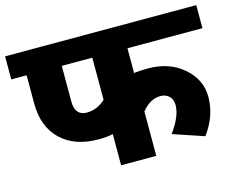

<svg xmlns="http://www.w3.org/2000/svg" viewBox="-108 -791 1143 928"><g transform="rotate(-15 463.5 -327.0)"><path d="M566.2 0H390.3V-155.7Q360.5 -149.1 317.5 -149.1Q199.2 -149.1 130.4 -214.9Q61.7 -280.6 61.7 -397.9V-538.4H-15.2V-653.7H941.4V-538.4H566.2V-414.6Q594.5 -418.6 636.5 -418.6Q743.2 -418.6 813.2 -357.9Q883.2 -297.3 883.2 -210.8Q883.2 -115.3 820 -30.3L665.3 -82.4Q693.6 -121.8 706.8 -153.7Q719.9 -185.5 719.9 -213.6Q719.9 -241.7 703.2 -257.8Q686.6 -274 659.3 -274Q608.2 -274 566.2 -221.9ZM296.3 -288.7Q347.8 -288.7 390.3 -327.6V-538.4H237.6V-357.9Q237.6 -324.1 252.8 -306.4Q267.9 -288.7 296.3 -288.7Z"/></g></svg>

Font: Khula ExtraBold
Style: Regular
Weight: 800
Designer: Erin McLaughlin, Steve Matteson
Version: Version 1.002;PS 1.0;hotconv 1.0.72;makeotf.lib2.5.5900; ttf